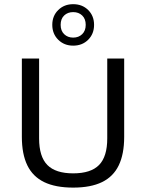

<svg xmlns="http://www.w3.org/2000/svg" viewBox="-20 -868 682 896"><path d="M321.5 7.5Q239 7.5 186 -18.2Q133 -44 107.5 -96.5Q82 -149 82 -229.5V-595H162.5V-222Q162.5 -137 201 -98Q239.5 -59 321.5 -59Q404 -59 442.2 -98Q480.5 -137 480.5 -222V-595H559.5V-229.5Q559.5 -149 534.2 -96.5Q509 -44 456.2 -18.2Q403.5 7.5 321.5 7.5ZM321.5 -655Q279.5 -655 251.8 -682.5Q224 -710 224 -752Q224 -794 251.8 -821.2Q279.5 -848.5 321.5 -848.5Q364 -848.5 391.5 -821.2Q419 -794 419 -752Q419 -710 391.5 -682.5Q364 -655 321.5 -655ZM321.5 -692.5Q347 -692.5 363.5 -708.5Q380 -724.5 380 -752Q380 -780 363.5 -795.8Q347 -811.5 321.5 -811.5Q296 -811.5 279.5 -795.8Q263 -780 263 -752Q263 -724.5 279.5 -708.5Q296 -692.5 321.5 -692.5Z"/></svg>

Font: Encode Sans SC Condensed Thin
Style: Regular
Weight: 400
Version: Version 3.002